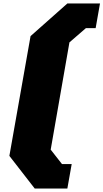

<svg xmlns="http://www.w3.org/2000/svg" viewBox="-20 -899 596 1106"><path d="M180 187 34 -1 156 -691 368 -879H556L531 -737H475L380 -655L272 -37L337 46H393L368 187Z"/></svg>

Font: Tomorrow ExtraBold
Style: Italic
Weight: 800
Italic angle: -10°
Designer: Tony de Marco, Monica Rizzolli
Foundry: Just in Type
Version: Version 2.002